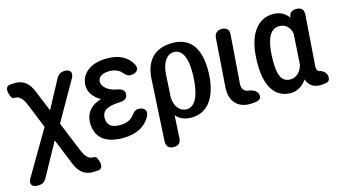

<svg xmlns="http://www.w3.org/2000/svg" viewBox="-90 -939 2741 1529"><g transform="rotate(-15 1280.0 -175.0)"><path d="M155 -399 236 -200 21 166C-3 208 14 238 62 238H66C99 238 121 226 137 196L286 -75L372 137C403 213 447 248 515 248C527 248 543 247 559 246C586 243 598 220 590 187C582 152 569 134 555 135C511 139 485 110 460 49L361 -193L546 -517C569 -558 553 -589 507 -589C474 -589 452 -577 436 -547L312 -316L242 -487C212 -563 167 -598 100 -598C88 -598 72 -597 56 -596C29 -593 18 -570 26 -537C34 -501 45 -484 59 -485C104 -489 130 -460 155 -399Z M1018 -421C1059 -426 1080 -454 1061 -492C1024 -561 956 -598 856 -598C709 -598 634 -521 635 -429C636 -375 673 -328 726 -297C649 -275 598 -224 594 -146C591 -14 672 48 819 48C929 48 1008 4 1047 -73C1065 -112 1044 -140 1005 -144C971 -148 954 -132 933 -103C909 -73 870 -58 823 -58C759 -58 718 -76 716 -141C715 -205 764 -231 867 -234C907 -236 929 -252 930 -284C931 -316 911 -331 871 -338C795 -351 755 -393 753 -430C753 -470 787 -495 847 -495C887 -495 922 -483 945 -458C968 -432 983 -416 1018 -421Z M1157 -346 1129 160C1127 199 1149 222 1188 222H1189C1227 222 1248 203 1250 164L1260 -22C1287 12 1330 32 1386 32C1533 32 1606 -98 1610 -284C1614 -480 1540 -582 1389 -582C1252 -582 1165 -504 1157 -346ZM1267 -159 1278 -356C1283 -436 1318 -509 1384 -509C1456 -509 1492 -427 1484 -274C1478 -152 1448 -42 1365 -42C1311 -42 1272 -91 1267 -159Z M1737 -530 1708 -127C1702 -19 1761 48 1862 48C1881 48 1900 46 1919 43C1954 36 1965 11 1950 -19C1934 -51 1884 -58 1884 -58C1846 -58 1825 -89 1827 -124L1857 -526C1860 -566 1840 -588 1800 -588H1799C1761 -588 1740 -568 1737 -530Z M2005 -290C1992 -41 2085 48 2202 48C2255 48 2301 18 2334 -29C2349 20 2384 48 2444 48C2458 48 2473 46 2489 44C2518 39 2529 17 2521 -14C2513 -46 2476 -60 2476 -60C2438 -64 2442 -95 2444 -124L2473 -526C2476 -566 2456 -588 2416 -588H2414C2376 -588 2355 -570 2352 -533C2323 -575 2279 -597 2225 -597C2105 -597 2015 -498 2005 -290ZM2130 -279C2136 -398 2165 -491 2247 -491C2300 -491 2335 -456 2344 -404L2328 -150C2313 -100 2280 -58 2225 -58C2137 -58 2125 -151 2130 -279Z"/></g></svg>

Font: 寒蝉团圆体 Round
Style: Regular
Weight: 500
Designer: 寒蝉字型
Version: Version 2.700;Glyphs 3.1.1 (3135)